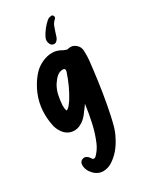

<svg xmlns="http://www.w3.org/2000/svg" viewBox="-147 -662 665 905"><g transform="rotate(-20 185.5 -209.0)"><path d="M237 -152Q233 -143 228.5 -134Q224 -125 219 -116Q214 -104 206 -92Q198 -80 188 -71Q163 -48 133 -49Q103 -50 80 -76Q67 -90 59.5 -108.5Q52 -127 47 -146Q24 -233 56 -317Q66 -344 81.5 -368Q97 -392 122 -409Q147 -426 173 -430.5Q199 -435 227 -424Q235 -422 241.5 -421Q248 -420 255 -424Q275 -432 294.5 -420.5Q314 -409 318 -388Q324 -362 326 -336Q328 -310 329 -284Q332 -228 333 -171.5Q334 -115 332 -59Q331 -32 328.5 -4.5Q326 23 317 50Q308 81 292.5 107.5Q277 134 254 155Q236 171 213 176Q184 182 157.5 163Q131 144 126 115Q124 97 137 89Q142 86 148.5 85Q155 84 162 88Q168 91 172 94.5Q176 98 180 103Q189 110 198 100Q217 73 224 43Q235 -4 237 -53.5Q239 -103 237 -152ZM146 -151Q156 -159 161.5 -169.5Q167 -180 173 -193Q185 -223 193.5 -255.5Q202 -288 207 -322Q210 -345 188 -338Q176 -334 167 -325Q159 -316 154 -307Q149 -298 144 -287Q134 -262 133 -235Q132 -208 135 -181Q137 -173 138.5 -165.5Q140 -158 146 -151ZM168 -498Q168 -510 176.5 -530Q185 -550 196.5 -567.5Q208 -585 217 -591Q223 -593 228.5 -595.5Q234 -598 240 -592Q248 -582 237 -571Q229 -560 226.5 -547Q224 -534 222 -520Q221 -515 220.5 -509Q220 -503 219 -498Q219 -494 218 -491Q217 -488 216 -484Q208 -464 192 -466Q184 -466 177.5 -473.5Q171 -481 169 -490Q168 -493 168 -498Z"/></g></svg>

Font: Delicious Handrawn
Style: Regular
Weight: 400
Designer: Agung Rohmat
Foundry: Agung Rohmat
Version: Version 1.002; ttfautohint (v1.8.4.7-5d5b);gftools[0.9.27]